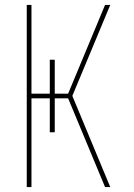

<svg xmlns="http://www.w3.org/2000/svg" viewBox="-20 -755 540 775"><path d="M88 0V-735H107V-377H181V-514H201V-377H255L404 -735H425L272 -368L425 0H404L255 -358H201V-221H181V-358H107V0Z"/></svg>

Font: Zed Mono Thin
Style: Regular
Weight: 100
Monospace: yes
Designer: Belleve Invis
Foundry: Belleve Invis
Version: Version 1.0.0; ttfautohint (v1.8.4)